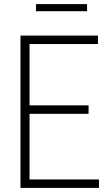

<svg xmlns="http://www.w3.org/2000/svg" viewBox="-20 -913 518 933"><path d="M79.5 0V-740H456V-699H123.5V-401H410.5V-360H123.5V-41H461V0ZM155 -858.5V-893H403V-858.5Z"/></svg>

Font: Encode Sans Condensed Condensed ExtraLight
Style: Regular
Weight: 200
Width: 3
Designer: Multiple Designers
Foundry: Impallari Type
Version: Version 3.000; ttfautohint (v1.8.3) -l 8 -r 50 -G 200 -x 14 